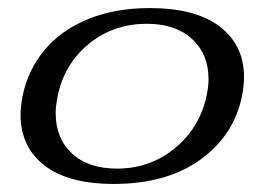

<svg xmlns="http://www.w3.org/2000/svg" viewBox="-20 -446 651 476"><path d="M31 -161Q31 -181 36 -208Q49 -272 90 -321.5Q131 -371 198 -398.5Q265 -426 351 -426Q465 -426 525 -380Q585 -334 585 -255Q585 -235 580 -208Q560 -110 476.5 -50Q393 10 262 10Q149 10 90 -36Q31 -82 31 -161ZM492 -208Q497 -231 497 -250Q497 -312 456 -349.5Q415 -387 344 -387Q261 -387 200 -337Q139 -287 123 -208Q118 -183 118 -166Q118 -103 158.5 -65.5Q199 -28 270 -28Q352 -28 413.5 -78.5Q475 -129 492 -208Z"/></svg>

Font: Taviraj
Style: Italic
Weight: 400
Italic angle: -12°
Designer: Katatrad Team
Foundry: CadsonDemak
Version: Version 1.001